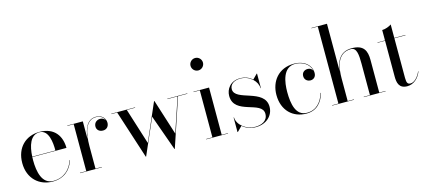

<svg xmlns="http://www.w3.org/2000/svg" viewBox="-58 -1270 3973 1791"><g transform="rotate(-15 1928.0 -375.0)"><path d="M485 -142H481C456 -60 389.5 5.5 286.5 5.5C178 5.5 152.5 -116 152.5 -230C152.5 -240 153 -250 153.5 -260.5H483C483 -369.5 425.5 -470 277 -470C146.5 -470 48 -380 48 -230C48 -80 149.5 10 280.5 10C391 10 459 -55.5 485 -142ZM277 -466.5C365.5 -466.5 378 -341 377 -264H153.5C158.5 -367 188 -466.5 277 -466.5Z M544.5 -3.5V0H755.5V-3.5H694.5V-222C694.5 -342 719.5 -466.5 823 -466.5C864 -466.5 893.5 -444.5 905 -415.5C895 -431 876.5 -441 855 -441C826.5 -441 795.5 -421 795.5 -382C795.5 -352 817.5 -328.5 855.5 -328.5C892 -328.5 913.5 -355 913.5 -389C913.5 -432.5 879 -470 823.5 -470C736.5 -470 704 -387 694.5 -289V-460H544.5V-456.5H605.5V-3.5Z M1228 -109 1118.5 -456.5H1199V-460H969.5V-456.5H1025.5L1176.5 10H1180L1330.5 -334.5L1453.5 10H1457L1613 -456.5H1703.5V-460H1510.5V-456.5H1608.5L1498 -127L1389 -470H1385Z M1799 -700C1799 -667 1826 -640 1859 -640C1892 -640 1919 -667 1919 -700C1919 -733 1892 -760 1859 -760C1826 -760 1799 -733 1799 -700ZM1763 -3.5V0H1974V-3.5H1913.5V-460H1763V-456.5H1823.5V-3.5Z M2066 10 2112.5 -36.5C2145.5 -8 2192 10 2242 10C2338.5 10 2412.5 -52.5 2412.5 -141.5C2412.5 -318.5 2114 -271 2114 -390C2114 -438.5 2158.5 -465.5 2215.5 -465.5C2308.5 -465.5 2375.5 -394.5 2376 -330H2379.5V-470H2376L2332 -425.5C2303 -451.5 2262.5 -469 2214.5 -469C2119.5 -469 2074.5 -399.5 2074.5 -335.5C2074.5 -150.5 2358 -215.5 2358 -88.5C2358 -19 2296 5.5 2236 5.5C2150.5 5.5 2069 -56 2066 -130.5H2062.5V10Z M2909.5 -142H2905.5C2878.5 -57.5 2827.5 4 2736.5 4C2628.5 4 2607 -115.5 2607 -230C2607 -324 2626.5 -465.5 2745.5 -465.5C2811 -465.5 2880 -429 2894 -361.5C2885 -380 2866.5 -389.5 2846 -389.5C2815.5 -389.5 2789 -370.5 2789 -335.5C2789 -295.5 2821 -279.5 2846 -279.5C2876.5 -279.5 2900 -300.5 2900 -336.5C2900 -410.5 2837.5 -470 2735.5 -470C2584.5 -470 2502.5 -360 2502.5 -230C2502.5 -80 2599 10 2730 10C2831 10 2883.5 -55.5 2909.5 -142Z M2979.5 -3.5V0H3190.5V-3.5H3130V-223C3130 -312 3144.5 -464 3284.5 -464C3340 -464 3345 -391.5 3345 -307.5V-3.5H3285V0H3495.5V-3.5H3435V-319C3435 -406 3410 -470 3293 -470C3171.5 -470 3138.5 -374.5 3130 -288V-750H2979.5V-746.5H3040.5V-3.5Z M3839.5 -100.5 3836.5 -101.5C3816.5 -53.5 3778 -10.5 3740.5 -10.5C3713.5 -10.5 3702.5 -23.5 3702.5 -73.5V-456.5H3809.5V-460H3702.5V-590C3682.5 -575 3642.5 -560 3612.5 -560V-460H3540V-456.5H3612.5V-111C3612.5 -56 3622 7 3704 7C3765 7 3815.5 -37 3839.5 -100.5Z"/></g></svg>

Font: Bodoni* 48pt
Style: Regular
Weight: 400
Version: Version 2.3